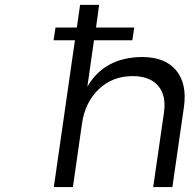

<svg xmlns="http://www.w3.org/2000/svg" viewBox="-20 -762 788 782"><path d="M198.2 -598.1 206.1 -649.9H293L306.2 -742.2H383.8L371.1 -649.9H526.9L519 -598.1H362.8L335.9 -409.2Q405.3 -528.3 558.1 -529.8Q652.3 -529.8 697.5 -475.3Q742.7 -420.9 729 -325.2L682.1 0H604L647.9 -304.2Q657.7 -373.5 623.8 -412.8Q589.8 -452.1 520 -452.1Q437.5 -451.7 381.8 -398.2Q326.2 -344.7 314 -258.8L276.9 0H199.2L285.2 -598.1Z"/></svg>

Font: Trueno Light
Style: Italic
Weight: 300
Designer: Julieta Ulanovsky
Foundry: Julieta Ulanovsky
Version: Version 3.001b | FøM Fix